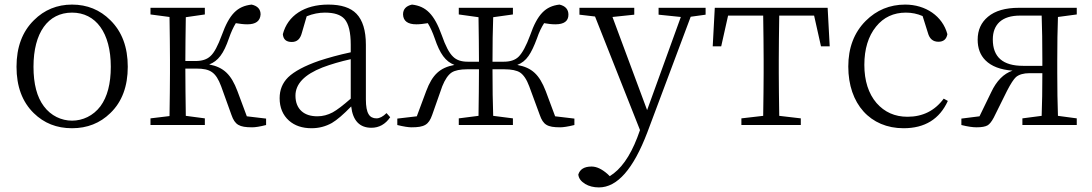

<svg xmlns="http://www.w3.org/2000/svg" viewBox="-20 -545 4762 837"><path d="M127 -52C172 -8 227 14 294 14C360 14 416 -8 461 -52C512 -101 537 -169 537 -254C537 -339 512 -407 461 -457C416 -502 360 -525 294 -525C229 -525 173 -502 128 -457C77 -407 52 -339 52 -254C52 -168 77 -101 127 -52ZM418 -82C355 2 233 2 171 -82C141 -122 126 -179 126 -254C126 -402 189 -490 294 -490C398 -490 463 -402 463 -254C463 -180 448 -123 418 -82Z M1079 10C1093 10 1113 7 1140 0V-28L1056 -38L1015 -148C988 -220 955 -252 892 -264C931 -279 955 -311 978 -378C987 -404 997 -426 1008 -444C1026 -441 1043 -439 1058 -439C1095 -439 1114 -453 1116 -482C1116 -505 1103 -519 1077 -525C1014 -518 980 -483 947 -392C930 -346 914 -315 897 -300C882 -286 861 -279 832 -279H788C788 -334 789 -398 790 -470L873 -482V-511H636V-482L719 -471C720 -398 721 -335 721 -284V-227C721 -176 720 -114 719 -39L636 -29V0H873V-29L790 -40C789 -113 788 -182 788 -246H836C897 -246 921 -230 944 -169L989 -44C1004 -1 1023 10 1079 10Z M1338 14C1371 14 1400 6 1427 -9C1449 -22 1477 -46 1511 -81C1518 -19 1548 12 1599 12C1632 12 1660 -3 1681 -34L1665 -52C1650 -37 1635 -29 1621 -29C1606 -29 1594 -35 1587 -47C1579 -60 1575 -81 1575 -112V-350C1575 -412 1561 -457 1534 -485C1508 -512 1467 -525 1411 -525C1307 -525 1234 -477 1213 -396C1215 -373 1228 -362 1252 -362C1275 -362 1289 -375 1296 -402L1317 -474C1344 -485 1371 -490 1396 -490C1437 -490 1465 -481 1482 -462C1500 -441 1509 -404 1509 -350V-317C1457 -306 1411 -293 1371 -280C1308 -258 1263 -234 1236 -208C1211 -183 1199 -153 1199 -117C1199 -76 1213 -43 1240 -19C1265 3 1298 14 1338 14ZM1364 -38C1335 -38 1312 -45 1295 -60C1277 -76 1268 -99 1268 -128C1268 -179 1307 -220 1386 -251C1423 -265 1464 -277 1509 -287V-115C1476 -86 1450 -66 1430 -55C1409 -44 1387 -38 1364 -38Z M1774 10C1830 10 1849 -1 1864 -44L1908 -169C1920 -199 1934 -219 1949 -229C1963 -238 1986 -243 2017 -243H2068C2068 -180 2067 -112 2066 -40L1980 -29V0H2216V-29L2130 -40C2128 -95 2127 -163 2127 -243H2178C2210 -243 2233 -238 2247 -229C2262 -219 2276 -199 2287 -169L2333 -44C2348 -1 2366 10 2422 10C2435 10 2456 7 2484 0V-28L2400 -38L2359 -148C2331 -220 2299 -250 2235 -262C2254 -269 2271 -282 2284 -301C2296 -318 2308 -343 2321 -378C2330 -405 2341 -427 2352 -444C2369 -441 2385 -439 2401 -439C2439 -439 2458 -453 2458 -481C2458 -504 2445 -519 2419 -525C2358 -518 2323 -483 2291 -391C2274 -345 2257 -314 2241 -298C2226 -283 2204 -276 2176 -276H2127C2127 -351 2128 -416 2130 -470L2216 -482V-511H1980V-482L2066 -470C2067 -399 2068 -335 2068 -276H2019C1991 -276 1970 -283 1955 -298C1938 -314 1922 -345 1906 -391C1873 -483 1837 -518 1776 -525C1750 -519 1737 -505 1737 -482C1738 -453 1758 -439 1795 -439C1810 -439 1827 -441 1845 -444C1856 -426 1866 -404 1875 -378C1898 -310 1922 -277 1961 -262C1898 -250 1865 -220 1838 -148L1797 -38L1712 -28V0C1740 7 1761 10 1774 10Z M2591 272C2671 272 2741 192 2802 32L2991 -472L3056 -481V-511H2851V-481L2948 -471L2801 -65L2650 -471L2745 -481V-511H2506V-481L2574 -473L2770 22L2758 55C2726 138 2686 194 2638 223L2629 214C2604 192 2581 181 2559 181C2527 181 2508 193 2501 216C2503 233 2513 246 2531 257C2548 267 2568 272 2591 272Z M3471 0V-29L3377 -40C3376 -113 3375 -176 3375 -227V-284C3375 -339 3376 -404 3377 -477H3529L3559 -343H3597L3588 -511H3096L3087 -343H3124L3154 -477H3307C3308 -404 3309 -339 3309 -284V-227C3309 -176 3308 -113 3307 -40L3212 -29V0Z M3919 14C4012 14 4076 -26 4112 -105L4094 -115C4055 -62 4002 -36 3936 -36C3881 -36 3836 -56 3801 -96C3766 -137 3748 -193 3748 -262C3748 -331 3765 -387 3799 -429C3832 -470 3876 -490 3929 -490C3955 -490 3979 -485 4002 -475L4025 -402C4032 -376 4047 -363 4071 -363C4093 -363 4106 -374 4110 -396C4089 -475 4015 -525 3926 -525C3859 -525 3801 -501 3754 -454C3703 -403 3678 -336 3678 -255C3678 -92 3774 14 3919 14Z M4237 10C4260 10 4276 7 4286 1C4294 -4 4303 -15 4312 -32L4370 -149C4386 -180 4399 -200 4409 -209C4422 -220 4442 -226 4468 -226H4524C4524 -154 4523 -92 4521 -40L4437 -29V0H4674V-29L4592 -40C4590 -95 4589 -158 4589 -227V-284C4589 -354 4590 -416 4592 -471L4674 -482V-511H4422C4363 -511 4318 -498 4287 -472C4257 -447 4242 -414 4242 -372C4242 -335 4253 -305 4276 -282C4302 -256 4341 -241 4394 -237C4355 -224 4324 -192 4301 -143L4250 -38L4171 -28V0C4199 7 4221 10 4237 10ZM4440 -258C4352 -258 4308 -296 4308 -373C4308 -406 4318 -431 4337 -449C4358 -468 4388 -477 4427 -477H4521C4523 -422 4524 -358 4524 -284V-258Z"/></svg>

Font: AllPunType Light
Style: Regular
Weight: 300
Version: 1.0